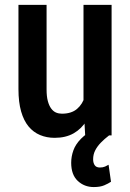

<svg xmlns="http://www.w3.org/2000/svg" viewBox="-20 -548 528 777"><path d="M317.9 -124.5V-528.3H431.6V0H324.7ZM334 -234.9 370.1 -235.8Q370.1 -182.6 360.4 -137.7Q350.6 -92.8 330.3 -59.8Q310.1 -26.9 278.1 -8.5Q246.1 9.8 201.2 9.8Q168.9 9.8 142.1 -1.5Q115.2 -12.7 95.7 -36.1Q76.2 -59.6 65.4 -97.2Q54.7 -134.8 54.7 -187V-528.3H168.5V-186Q168.5 -157.7 173.6 -138.9Q178.7 -120.1 187.3 -108.6Q195.8 -97.2 206.8 -92.5Q217.8 -87.9 230.5 -87.9Q269 -87.9 291.7 -107.2Q314.5 -126.5 324.2 -159.7Q334 -192.9 334 -234.9ZM369.1 -28.8 421.4 0Q402.3 14.6 387.9 29.5Q373.5 44.4 365.2 60.8Q356.9 77.1 356.9 96.7Q356.9 111.3 363.3 120.6Q369.6 129.9 384.3 129.9Q396.5 129.9 405.3 126Q414.1 122.1 419.4 118.7L429.2 187.5Q418.5 194.8 401.9 201.9Q385.3 209 359.4 209Q321.3 209 294.7 184.1Q268.1 159.2 268.1 110.8Q268.1 85.4 276.9 60.8Q285.6 36.1 307.9 13.4Q330.1 -9.3 369.1 -28.8Z"/></svg>

Font: Roboto Condensed Medium
Style: Regular
Weight: 500
Designer: Christian Robertson
Foundry: Google
Version: Version 3.0